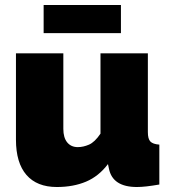

<svg xmlns="http://www.w3.org/2000/svg" viewBox="-20 -740 686 770"><path d="M208 10Q128 10 86 -38.5Q44 -87 44 -180V-526H234V-223Q234 -188 249.5 -169Q265 -150 292 -150Q314 -150 337 -160Q360 -170 383 -204V-526H573V-210Q573 -183 583 -172.5Q593 -162 619 -160V0Q590 5 568 7.5Q546 10 529 10Q432 10 417 -63L413 -82Q376 -33 325 -11.5Q274 10 208 10ZM155 -607V-720H465V-607Z"/></svg>

Font: Raleway
Style: Heavy
Weight: 900
Designer: Matt McInerney, Pablo Impallari, Rodrigo Fuenzalida
Foundry: Matt McInerney, Pablo Impallari, Rodrigo Fuenzalida
Version: Version 2.001; ttfautohint (v0.8) -G 200 -r 50